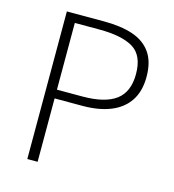

<svg xmlns="http://www.w3.org/2000/svg" viewBox="-100 -743 750 828"><g transform="rotate(15 274.5 -329.5)"><path d="M97 0V-659H263Q338 -659 391 -641.5Q444 -624 473 -583.5Q502 -543 502 -475Q502 -411 474 -368.5Q446 -326 393.5 -304.5Q341 -283 267 -283H143V0ZM143 -322H256Q357 -322 406 -358.5Q455 -395 455 -475Q455 -558 404.5 -589Q354 -620 252 -620H143Z"/></g></svg>

Font: Source Sans 3 Light
Style: Regular
Weight: 300
Designer: Paul D. Hunt
Foundry: Adobe
Version: Version 3.052;hotconv 1.1.0;makeotfexe 2.6.0